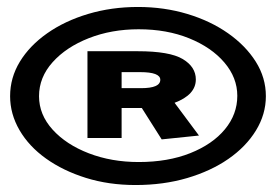

<svg xmlns="http://www.w3.org/2000/svg" viewBox="-20 -548 790 551"><path d="M369 -17Q292 -17 226.5 -37.5Q161 -58 112 -93Q63 -128 36 -174.5Q9 -221 9 -272Q9 -325 37 -371Q65 -417 115.5 -452.5Q166 -488 233 -508Q300 -528 376 -528Q451 -528 517.5 -508Q584 -488 634.5 -452.5Q685 -417 714 -371Q743 -325 743 -272Q743 -220 714.5 -173.5Q686 -127 635.5 -92Q585 -57 517 -37Q449 -17 369 -17ZM378 -83Q462 -83 526 -108.5Q590 -134 625.5 -177Q661 -220 661 -273Q661 -325 624 -368.5Q587 -412 523 -438Q459 -464 378 -464Q300 -464 235 -438.5Q170 -413 131 -369.5Q92 -326 92 -272Q92 -219 131 -176Q170 -133 235 -108Q300 -83 378 -83ZM444 -148 387 -238H329V-152H231V-401H375Q467 -401 504.5 -378.5Q542 -356 542 -320Q542 -276 481 -253L551 -159ZM329 -295H385Q440 -295 440 -319Q440 -341 382 -341H329Z"/></svg>

Font: Inconsolata ExtraExpanded ExtraBold
Style: Regular
Weight: 800
Width: 8
Monospace: yes
Designer: Raph Levien, Cyreal, Brenton Simpson
Foundry: Raph Levien, Cyreal, Google
Version: Version 3.001; ttfautohint (v1.8.2.53-6de2)